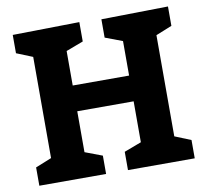

<svg xmlns="http://www.w3.org/2000/svg" viewBox="-78 -792 949 878"><g transform="rotate(-10 396.0 -352.5)"><path d="M35.2 -85 109.9 -115.2V-585L35.2 -615.2V-700.2L345.2 -705.1V-615.2L265.1 -585V-424.8H526.9V-585L446.8 -615.2V-700.2L756.8 -705.1V-615.2L682.1 -585V-115.2L756.8 -85V0H446.8V-85L526.9 -115.2V-305.2H265.1V-115.2L345.2 -85V0H35.2Z"/></g></svg>

Font: Kadwa
Style: Bold
Weight: 700
Designer: Sol Matas
Foundry: Sol Matas
Version: Version 1.001;PS 001.000;hotconv 1.0.70;makeotf.lib2.5.58329